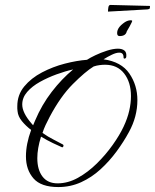

<svg xmlns="http://www.w3.org/2000/svg" viewBox="-20 -739 627 777"><path d="M216 18Q146 18 115.5 -17Q85 -52 85 -106Q85 -156 106 -213Q84 -230 68.5 -249Q53 -268 51 -289Q50 -294 50 -299.5Q50 -305 50 -309Q50 -355 78 -389Q106 -423 150 -446Q194 -469 242.5 -481.5Q291 -494 332 -497Q344 -505 366 -515.5Q388 -526 413 -534Q438 -542 457 -542Q474 -542 483.5 -534.5Q493 -527 491 -509Q490 -503 485 -502Q480 -501 480 -507Q480 -526 463 -526Q450 -526 432.5 -517.5Q415 -509 399 -499Q471 -489 503.5 -441.5Q536 -394 536 -334Q536 -267 502 -205Q481 -166 452 -126.5Q423 -87 387 -54Q351 -21 308 -1.5Q265 18 216 18ZM213 3Q255 3 295.5 -19.5Q336 -42 372 -77.5Q408 -113 436 -152.5Q464 -192 480 -226Q496 -260 503 -291Q510 -322 510 -350Q510 -406 482.5 -441.5Q455 -477 405 -477Q395 -477 383 -475.5Q371 -474 359 -470Q325 -449 275 -399Q225 -349 181 -266Q172 -249 164.5 -233Q157 -217 152 -201Q175 -185 197 -174Q219 -163 235 -154Q237 -152 237 -150Q237 -147 235 -144.5Q233 -142 231 -143Q217 -149 194 -160Q171 -171 146 -186Q131 -138 131 -99Q131 -52 152 -24.5Q173 3 213 3ZM114 -232 122 -251Q149 -315 189.5 -367.5Q230 -420 276 -458Q244 -451 208.5 -438Q173 -425 141.5 -407.5Q110 -390 90 -367Q70 -344 70 -316Q70 -283 107 -240ZM464 -593Q454 -593 454 -605Q454 -608 454.5 -611Q455 -614 456 -617Q461 -631 478 -644Q494 -657 509 -657Q515 -657 515 -654Q514 -650 511 -644.5Q508 -639 504 -631Q500 -624 497 -619Q494 -614 493 -612Q489 -593 464 -593ZM417 -692Q417 -699 418.5 -709Q420 -719 427 -719L587 -715Q587 -708 586 -705Q585 -702 577 -701Z"/></svg>

Font: Grey Qo
Style: Regular
Weight: 400
Designer: Robert E. Leuschke
Foundry: Robert E. Leuschke
Version: Version 2.010